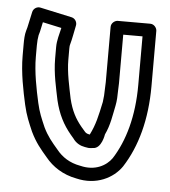

<svg xmlns="http://www.w3.org/2000/svg" viewBox="-48 -622 641 724"><g transform="rotate(5 272.0 -260.0)"><path d="M148 -434V-391C148 -333.6 161.7 -278.8 170.6 -234.6C182.9 -182.9 202.7 -144.9 231.9 -109.9L242.8 -97.1C255.1 -79.3 272.1 -71.1 288.9 -68.3L300.9 -66.3C302.2 -66.1 304 -66 305 -66C309.7 -66 314.2 -66.5 319.5 -67.3C352.1 -67.3 360.1 -122.3 360.1 -122.3C378 -159.3 382.6 -197.1 390.4 -233.8C394.2 -251.3 394.9 -273.9 395 -292C395.7 -301.3 396 -310 396 -319V-503H469V-319C469 -200 441.7 -105.4 397.2 -35.8C377 -6.8 334.5 17.9 278.1 3.7C277.6 3.6 276.9 3.5 276.5 3.4C237.3 -3.7 208.1 -22.9 187.3 -48.9C162.9 -77.3 146.6 -96.6 130.8 -129.3C116.6 -162.3 107.6 -182.2 99.4 -218.4C88.2 -268.7 75 -332.9 75 -391V-434C75 -448.9 76.3 -462.4 78.3 -473.1L82 -486.1C82.2 -486.6 82.4 -487.3 82.4 -487.7L90.1 -523.3L161.3 -507.9C155.9 -483.1 148 -460.9 148 -434ZM345 -293C345 -275.8 343.7 -259.7 341.4 -243.4C330 -189.8 323.1 -156.2 303 -116.7C289.2 -119 286 -123.5 282 -128.3L270.1 -142.1C245.9 -171.1 230.2 -200.5 219.4 -245.3C210.6 -289.2 198 -342.1 198 -391V-434C198 -440.6 198.7 -445 199 -446.1C206 -470.7 210 -496.7 215.4 -521.7C218.1 -533.9 210.2 -548.4 196.3 -551.4L76.3 -577.4C63 -580.3 49.5 -571.6 46.6 -558.3L33.7 -499.1L30 -485.9C25.6 -470.8 25 -452.3 25 -434V-391C25 -325.7 39.3 -258.6 50.6 -207.5C59.9 -166.2 71.2 -141.4 85.2 -108.7C104.6 -68.3 124.4 -45.5 148.7 -17.1C175.8 16.4 215.4 42.8 266.7 52.5C343.5 71.1 407.5 37.6 438.8 -8.2C490.5 -88.5 519 -192.4 519 -319V-528C519 -538.7 509.1 -553 494 -553H371C360.3 -553 346 -543.1 346 -528V-319C346 -310.3 345 -301.7 345 -293Z"/></g></svg>

Font: Tape
Style: Regular
Weight: 500
Foundry: Cannot Into Space Fonts
Version: Version 0.97